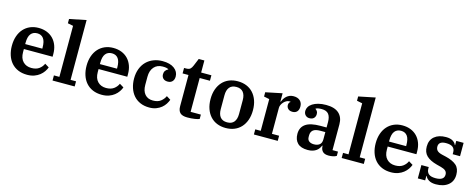

<svg xmlns="http://www.w3.org/2000/svg" viewBox="-34 -1459 5383 2170"><g transform="rotate(15 2657.5 -374.0)"><path d="M290 12Q230 12 183.5 -8Q137 -28 105 -64.5Q73 -101 56.5 -151.5Q40 -202 40 -262Q40 -324 57.5 -374.5Q75 -425 107 -460.5Q139 -496 183.5 -515Q228 -534 282 -534Q336 -534 379.5 -516.5Q423 -499 453.5 -467Q484 -435 500.5 -390.5Q517 -346 517 -291V-260H181V-224Q181 -152 218.5 -113.5Q256 -75 317 -75Q373 -75 407 -100Q441 -125 457 -162L506 -132Q497 -107 479.5 -81.5Q462 -56 435.5 -35Q409 -14 373 -1Q337 12 290 12ZM181 -318H381V-331Q381 -403 355.5 -437Q330 -471 282 -471Q234 -471 207.5 -437.5Q181 -404 181 -332Z M586 -60H650V-657L586 -670V-720L781 -760V-60H845V0H586Z M1164 12Q1104 12 1057.5 -8Q1011 -28 979 -64.5Q947 -101 930.5 -151.5Q914 -202 914 -262Q914 -324 931.5 -374.5Q949 -425 981 -460.5Q1013 -496 1057.5 -515Q1102 -534 1156 -534Q1210 -534 1253.5 -516.5Q1297 -499 1327.5 -467Q1358 -435 1374.5 -390.5Q1391 -346 1391 -291V-260H1055V-224Q1055 -152 1092.5 -113.5Q1130 -75 1191 -75Q1247 -75 1281 -100Q1315 -125 1331 -162L1380 -132Q1371 -107 1353.5 -81.5Q1336 -56 1309.5 -35Q1283 -14 1247 -1Q1211 12 1164 12ZM1055 -318H1255V-331Q1255 -403 1229.5 -437Q1204 -471 1156 -471Q1108 -471 1081.5 -437.5Q1055 -404 1055 -332Z M1720 12Q1659 12 1612.5 -8.5Q1566 -29 1534.5 -65.5Q1503 -102 1486.5 -152.5Q1470 -203 1470 -262Q1470 -326 1490 -377Q1510 -428 1545 -462.5Q1580 -497 1628 -515.5Q1676 -534 1732 -534Q1821 -534 1870 -497Q1919 -460 1919 -403Q1919 -367 1899.5 -346Q1880 -325 1845 -325Q1810 -325 1791.5 -344Q1773 -363 1773 -393Q1773 -417 1785.5 -434Q1798 -451 1816 -459V-464Q1805 -469 1789.5 -472Q1774 -475 1748 -475Q1685 -475 1648 -433Q1611 -391 1611 -319V-224Q1611 -153 1645 -114Q1679 -75 1739 -75Q1796 -75 1829.5 -101Q1863 -127 1880 -164L1928 -134Q1919 -109 1902.5 -83Q1886 -57 1860.5 -36Q1835 -15 1800 -1.5Q1765 12 1720 12Z M2164 9Q2105 9 2079.5 -16Q2054 -41 2054 -93V-458H1985V-522H2007Q2042 -522 2057 -535.5Q2072 -549 2083 -576L2119 -663H2185V-522H2305V-458H2185V-62H2305V-11Q2289 -3 2250 3Q2211 9 2164 9Z M2613 -54Q2667 -54 2693.5 -87Q2720 -120 2720 -180V-342Q2720 -402 2693.5 -435Q2667 -468 2613 -468Q2559 -468 2532.5 -435Q2506 -402 2506 -342V-180Q2506 -120 2532.5 -87Q2559 -54 2613 -54ZM2613 12Q2557 12 2511.5 -6.5Q2466 -25 2433.5 -60.5Q2401 -96 2383 -146.5Q2365 -197 2365 -261Q2365 -325 2383 -375.5Q2401 -426 2433.5 -461.5Q2466 -497 2511.5 -515.5Q2557 -534 2613 -534Q2669 -534 2714.5 -515.5Q2760 -497 2792.5 -461.5Q2825 -426 2843 -375.5Q2861 -325 2861 -261Q2861 -197 2843 -146.5Q2825 -96 2792.5 -60.5Q2760 -25 2714.5 -6.5Q2669 12 2613 12Z M2942 -60H3006V-431L2942 -444V-494L3135 -534V-437H3140Q3147 -456 3158 -473.5Q3169 -491 3184.5 -504.5Q3200 -518 3220 -526Q3240 -534 3265 -534Q3313 -534 3340.5 -509Q3368 -484 3368 -440Q3368 -402 3349 -381Q3330 -360 3296 -360Q3262 -360 3244 -378Q3226 -396 3226 -422Q3226 -436 3232 -447Q3238 -458 3246 -461V-465Q3242 -466 3232 -466Q3215 -466 3198 -456.5Q3181 -447 3167.5 -432.5Q3154 -418 3145.5 -400Q3137 -382 3137 -364V-60H3221V0H2942Z M3574 12Q3493 12 3454 -27Q3415 -66 3415 -135Q3415 -211 3470.5 -250Q3526 -289 3644 -289H3715V-352Q3715 -413 3690 -444.5Q3665 -476 3608 -476Q3564 -476 3540 -463V-459Q3550 -453 3559.5 -440.5Q3569 -428 3569 -406Q3569 -377 3551.5 -358.5Q3534 -340 3500 -340Q3471 -340 3452.5 -359Q3434 -378 3434 -409Q3434 -433 3447.5 -455.5Q3461 -478 3488 -495.5Q3515 -513 3554.5 -523.5Q3594 -534 3646 -534Q3746 -534 3796 -488.5Q3846 -443 3846 -361V-59H3910V-9Q3895 1 3870 6.5Q3845 12 3819 12Q3769 12 3747 -12.5Q3725 -37 3725 -75V-78H3720Q3713 -61 3702 -45Q3691 -29 3674 -16.5Q3657 -4 3632.5 4Q3608 12 3574 12ZM3625 -68Q3665 -68 3690 -87Q3715 -106 3715 -151V-235H3658Q3598 -235 3572.5 -213.5Q3547 -192 3547 -152V-134Q3547 -100 3568.5 -84Q3590 -68 3625 -68Z M3969 -60H4033V-657L3969 -670V-720L4164 -760V-60H4228V0H3969Z M4547 12Q4487 12 4440.5 -8Q4394 -28 4362 -64.5Q4330 -101 4313.5 -151.5Q4297 -202 4297 -262Q4297 -324 4314.5 -374.5Q4332 -425 4364 -460.5Q4396 -496 4440.5 -515Q4485 -534 4539 -534Q4593 -534 4636.5 -516.5Q4680 -499 4710.5 -467Q4741 -435 4757.5 -390.5Q4774 -346 4774 -291V-260H4438V-224Q4438 -152 4475.5 -113.5Q4513 -75 4574 -75Q4630 -75 4664 -100Q4698 -125 4714 -162L4763 -132Q4754 -107 4736.5 -81.5Q4719 -56 4692.5 -35Q4666 -14 4630 -1Q4594 12 4547 12ZM4438 -318H4638V-331Q4638 -403 4612.5 -437Q4587 -471 4539 -471Q4491 -471 4464.5 -437.5Q4438 -404 4438 -332Z M5073 12Q5020 12 4989 -8Q4958 -28 4950 -53H4946V0H4860V-156H4946V-138Q4946 -98 4971 -76Q4996 -54 5052 -54Q5152 -54 5152 -122Q5152 -150 5134 -166.5Q5116 -183 5078 -193L5028 -206Q4945 -228 4904.5 -267.5Q4864 -307 4864 -375Q4864 -451 4914 -492.5Q4964 -534 5048 -534Q5099 -534 5128.5 -515.5Q5158 -497 5166 -472H5170V-522H5256V-366H5170V-390Q5170 -428 5145 -448Q5120 -468 5066 -468Q4980 -468 4980 -405Q4980 -376 4997.5 -358Q5015 -340 5057 -330L5104 -319Q5186 -299 5228 -262Q5270 -225 5270 -152Q5270 -75 5216.5 -31.5Q5163 12 5073 12Z"/></g></svg>

Font: IBM Plex Serif SemiBold
Style: Regular
Weight: 600
Designer: Mike Abbink, Paul van der Laan, Pieter van Rosmalen
Foundry: Bold Monday
Version: Version 2.5